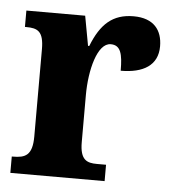

<svg xmlns="http://www.w3.org/2000/svg" viewBox="-45 -589 568 631"><g transform="rotate(5 239.5 -274.0)"><path d="M12 0H323V-54H293C260 -54 237 -62 237 -121V-276C237 -359 260 -450 304 -450C337 -450 344 -421 344 -366C418 -366 466 -394 466 -457C466 -510 438 -548 371 -548C302 -548 263 -512 234 -438H230L212 -536H18V-482H22C60 -482 80 -473 80 -414V-126C80 -63 56 -54 16 -54H12Z"/></g></svg>

Font: Noto Serif Devanagari Condensed ExtraBold
Style: Regular
Weight: 800
Width: 3
Designer: Universal Thirst, Indian Type Foundry and the Monotype Design Team
Foundry: Monotype Imaging Inc.
Version: Version 2.004